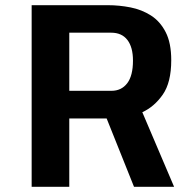

<svg xmlns="http://www.w3.org/2000/svg" viewBox="-20 -720 750 740"><path d="M496.5 0 391 -263.5H247V0H102V-700H396Q439.5 -700 482.8 -691.5Q526 -683 561.5 -660.5Q597 -638 618.5 -596.2Q640 -554.5 640 -488Q640 -402 607.2 -355.2Q574.5 -308.5 528.5 -287.5L651 0ZM247 -594V-370H409.5Q448 -370 470.2 -399Q492.5 -428 492.5 -486.5Q492.5 -538 471 -566Q449.5 -594 408.5 -594Z"/></svg>

Font: League Mono SemiBold
Style: Regular
Weight: 600
Width: 6
Designer: Tyler Finck
Foundry: The League of Moveable Type / Tyler Finck
Version: Version 2.300;RELEASE